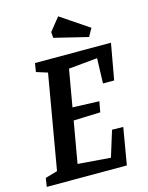

<svg xmlns="http://www.w3.org/2000/svg" viewBox="-121 -872 729 947"><g transform="rotate(-15 243.0 -399.0)"><path d="M398 -421 402 -549 255 -535 222 -346 358 -341 348 -287 211 -282 174 -70 341 -57 382 -189 439 -188 407 0H-2L5 -44L67 -62L150 -543L93 -561L100 -605H488L455 -421ZM219 -702 217 -732 270 -798 414 -701 391 -660Z"/></g></svg>

Font: Grenze Medium
Style: Italic
Weight: 500
Italic angle: -10°
Designer: Renata Polastri
Foundry: Omnibus-Type
Version: Version 1.002; ttfautohint (v1.8)